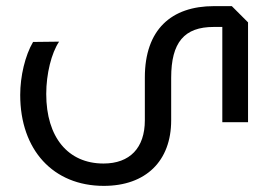

<svg xmlns="http://www.w3.org/2000/svg" viewBox="-20 -507 898 627"><path d="M737 -487H679C539 -487 453 -410 453 -254V-114C453 -24 404 27 318 27C202 27 131 -59 131 -200C131 -266 148 -334 173 -371L88 -370C62 -326 46 -258 46 -197C46 -17 154 100 319 100C456 100 539 19 539 -114V-253C539 -369 582 -419 678 -419H706V-108H790V-434Z"/></svg>

Font: Hejaz
Style: Regular
Weight: 400
Designer: Bandar Raffah (Arabic) and Santiago Orozco (Latin)
Foundry: Caramella and Typemade
Version: Version 1.010;hotconv 1.0.109;makeotfexe 2.5.65596